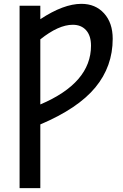

<svg xmlns="http://www.w3.org/2000/svg" viewBox="-20 -760 639 1000"><path d="M190 220H82V-730H190V-660Q311 -740 404 -740Q477 -740 522 -690.5Q567 -641 567 -558Q567 -414 476.5 -304.5Q386 -195 190 -112ZM190 -216Q454 -328 454 -522Q454 -574 428.5 -602.5Q403 -631 359 -631Q285 -631 190 -555Z"/></svg>

Font: Mplus 1p Medium
Style: Regular
Weight: 500
Version: Version 1.061